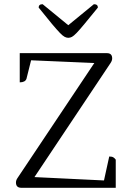

<svg xmlns="http://www.w3.org/2000/svg" viewBox="-20 -894 651 914"><path d="M82 0Q56 0 56 -25Q56 -36 63 -46L429 -594L128 -607L106 -519Q100 -502 74 -502V-641H489Q514 -641 514 -616Q514 -606 507 -595L144 -51L475 -35L500 -149Q513 -149 519.5 -145Q526 -141 531 -134V0ZM305 -714Q297 -714 288 -718.5Q279 -723 265 -737.5Q251 -752 227 -780.5Q203 -809 164 -858Q164 -874 183 -874L305 -774L427 -874Q446 -874 446 -858Q406 -809 382.5 -780.5Q359 -752 345 -737.5Q331 -723 322.5 -718.5Q314 -714 305 -714Z"/></svg>

Font: Petrona Light
Style: Regular
Weight: 300
Designer: Ringo R. Seeber
Foundry: Ringo R. Seeber
Version: Version 2.001; ttfautohint (v1.8.3)